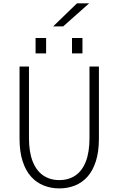

<svg xmlns="http://www.w3.org/2000/svg" viewBox="-20 -1088 690 1120"><path d="M326 11Q278 11 235.8 -5.5Q193.5 -22 161.8 -57Q130 -92 112 -147.5Q94 -203 94 -280V-700H149V-283Q149 -200.5 170.8 -146Q192.5 -91.5 232.2 -64.5Q272 -37.5 326 -37.5Q380.5 -37.5 420 -64.5Q459.5 -91.5 480.8 -146Q502 -200.5 502 -283V-700H557V-280Q557 -203 539.2 -147.5Q521.5 -92 490 -57Q458.5 -22 416.5 -5.5Q374.5 11 326 11ZM187.5 -866.5H249V-776.5H187.5ZM400 -866.5H461V-776.5H400ZM348.5 -934H290L429 -1068.5H500Z"/></svg>

Font: Trispace Thin ExtraLight
Style: Regular
Weight: 250
Version: Version 1.210